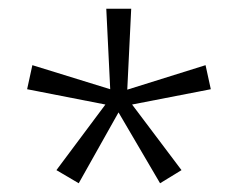

<svg xmlns="http://www.w3.org/2000/svg" viewBox="-20 -820 544 439"><path d="M280 -800 271 -615 450 -671 462 -616 282 -581 395 -431 346 -401 251 -563 160 -401 109 -431 221 -581 42 -616 54 -671 232 -616 223 -800Z"/></svg>

Font: Noto Sans Tamil ExtraCondensed Light
Style: Regular
Weight: 300
Width: 2
Designer: Jelle Bosma - Monotype Design Team
Foundry: Monotype Imaging Inc.
Version: Version 2.004; ttfautohint (v1.8.4.7-5d5b)